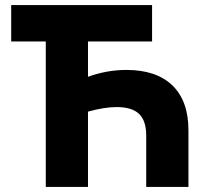

<svg xmlns="http://www.w3.org/2000/svg" viewBox="-20 -735 805 755"><path d="M160 0V-572H24V-715H578V-572H326V-433Q400 -460 477 -460Q595 -460 658 -399Q721 -338 721 -223V0H555V-201Q555 -260 527 -287Q499 -314 438 -314Q391 -314 326 -296V0Z"/></svg>

Font: Wix Madefor Text ExtraBold
Style: Regular
Weight: 800
Designer: Dalton Maag Ltd
Foundry: Dalton Maag Ltd
Version: Version 3.100